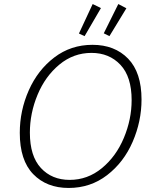

<svg xmlns="http://www.w3.org/2000/svg" viewBox="-20 -924 772 951"><path d="M78 -266Q78 -376 122.5 -476.5Q167 -577 249 -639.5Q331 -702 438 -702Q548 -702 614.5 -633.5Q681 -565 681 -431Q681 -323 637 -221.5Q593 -120 510.5 -56.5Q428 7 320 7Q211 7 144.5 -61.5Q78 -130 78 -266ZM632 -428Q632 -544 576.5 -603Q521 -662 433 -662Q344 -662 274 -604Q204 -546 166 -454.5Q128 -363 128 -267Q128 -151 182.5 -92Q237 -33 325 -33Q414 -33 484.5 -91Q555 -149 593.5 -241Q632 -333 632 -428ZM480 -884 399 -745 371 -758 439 -904ZM606 -883 522 -745 494 -759 566 -904Z"/></svg>

Font: Bitter Pro Light
Style: Italic
Weight: 300
Italic angle: -9°
Designer: Sol Matas, and Bitter project Authors
Foundry: Sol Matas
Version: Version 1.010